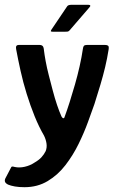

<svg xmlns="http://www.w3.org/2000/svg" viewBox="-48 -659 489 799"><path d="M135 -95Q114 -131 96 -175.5Q78 -220 63 -268.5Q48 -317 37.5 -364.5Q27 -412 19 -455Q16 -472 30 -472H116Q125 -472 129.5 -467.5Q134 -463 135 -449Q137 -432 142 -404.5Q147 -377 155 -346Q163 -315 171.5 -282.5Q180 -250 189.5 -222Q199 -194 208 -174Q212 -167 216 -167Q220 -167 221 -173Q231 -200 242 -234.5Q253 -269 264 -307.5Q275 -346 283.5 -384Q292 -422 297 -456Q298 -465 301.5 -468.5Q305 -472 314 -472H389Q397 -472 401.5 -469Q406 -466 404 -453Q398 -415 389.5 -379.5Q381 -344 370 -307Q359 -270 345 -226Q334 -195 318 -151Q302 -107 279 -60Q256 -13 224.5 28Q193 69 150.5 94.5Q108 120 54 120Q31 120 14 117Q-3 114 -15 109Q-33 100 -26 84L-4 42Q-1 34 3 34Q7 34 14 36Q33 40 55 35Q77 30 95 18Q114 7 124.5 -4.5Q135 -16 142 -30Q148 -45 145.5 -62Q143 -79 135 -95ZM171 -527Q164 -527 163.5 -529.5Q163 -532 169 -540L231 -632Q235 -639 249 -639H320Q326 -639 327.5 -636Q329 -633 323 -627L241 -532Q237 -528 233.5 -527.5Q230 -527 223 -527Z"/></svg>

Font: Glory Thin SemiBold
Style: Regular
Weight: 600
Version: Version 1.011